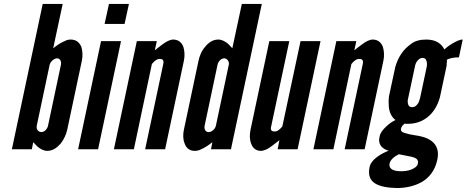

<svg xmlns="http://www.w3.org/2000/svg" viewBox="-20 -755 2360 971"><path d="M196 -735H297L249 -511C270 -527 286 -539 309 -548C318 -553 328 -555 338 -555C366 -555 382 -539 391 -519C398 -498 399 -471 394 -448L320 -99C315 -76 303 -49 287 -29C268 -8 247 8 219 8C200 8 182 -3 169 -14C162 -21 155 -28 148 -36L141 0H40ZM166 -120C162 -101 174 -87 189 -87C204 -87 219 -101 223 -120L288 -427C292 -446 283 -460 268 -460C253 -460 235 -443 231 -427Z M531 -735H632L610 -634H509ZM375 0 491 -547H592L476 0Z M657 0H556L672 -547H773L763 -501C765 -502 770 -505 777 -512C784 -517 792 -523 801 -530C818 -543 839 -555 856 -555C883 -555 899 -539 907 -519C914 -498 915 -471 910 -448L815 0H714L806 -433C810 -454 799 -457 787 -457C776 -457 768 -451 760 -444C758 -442 756 -440 754 -438C752 -436 750 -434 748 -431Z M1148 0H1047L1054 -36C1034 -20 1016 -8 995 1C985 6 975 8 965 8C937 8 921 -8 914 -29C905 -49 905 -76 910 -99L984 -448C989 -471 999 -498 1018 -519C1034 -539 1056 -555 1084 -555C1103 -555 1121 -544 1134 -533C1141 -526 1148 -519 1155 -511L1203 -735H1304ZM1137 -427C1141 -443 1129 -460 1114 -460C1099 -460 1084 -446 1080 -427L1015 -120C1011 -101 1020 -87 1035 -87C1050 -87 1068 -101 1072 -120Z M1500 -547H1601L1485 0H1384L1393 -46C1391 -45 1387 -42 1380 -36C1365 -24 1349 -11 1329 0C1317 5 1307 8 1300 8C1273 8 1257 -8 1250 -29C1242 -49 1242 -76 1247 -99L1342 -547H1443L1351 -114C1346 -93 1358 -90 1370 -90C1381 -90 1388 -96 1396 -103C1400 -106 1404 -111 1408 -116Z M1666 0H1565L1681 -547H1782L1772 -501C1774 -502 1779 -505 1786 -512C1793 -517 1801 -523 1810 -530C1827 -543 1848 -555 1865 -555C1892 -555 1908 -539 1916 -519C1923 -498 1924 -471 1919 -448L1824 0H1723L1815 -433C1819 -454 1808 -457 1796 -457C1785 -457 1777 -451 1769 -444C1767 -442 1765 -440 1763 -438C1761 -436 1759 -434 1757 -431Z M2205 -264C2178 -165 2107 -129 2046 -129H2037C2032 -129 2029 -129 2027 -130C2016 -122 2010 -114 2008 -105C2005 -93 2013 -86 2028 -82C2043 -77 2059 -74 2078 -71C2109 -67 2141 -59 2165 -40C2188 -21 2202 8 2191 56C2179 109 2149 145 2112 166C2075 187 2029 196 1988 196C1940 195 1901 188 1876 172C1851 156 1841 130 1849 90C1853 71 1865 56 1884 41C1903 26 1924 16 1945 7C1914 -2 1889 -23 1900 -66C1903 -82 1915 -98 1931 -113C1946 -128 1963 -140 1980 -148C1955 -167 1947 -197 1946 -222C1945 -239 1945 -254 1947 -267L1979 -416C1994 -467 2018 -504 2059 -533C2078 -548 2104 -555 2136 -555C2187 -555 2214 -532 2227 -505C2235 -512 2249 -524 2268 -535C2287 -546 2304 -555 2320 -555L2301 -465C2274 -465 2253 -460 2240 -453V-440C2239 -435 2238 -431 2239 -429C2239 -428 2239 -426 2239 -424C2238 -422 2238 -420 2238 -419ZM2137 -412C2141 -429 2140 -443 2134 -454C2131 -459 2125 -462 2117 -462C2101 -462 2091 -449 2084 -437C2081 -430 2078 -421 2077 -412L2045 -262C2040 -245 2041 -231 2047 -221C2050 -216 2056 -213 2064 -213C2081 -213 2090 -225 2097 -237C2100 -245 2103 -253 2105 -262ZM1997 25C1974 37 1954 52 1950 73C1946 94 1961 111 2008 111C2025 111 2045 109 2061 102C2077 95 2090 87 2093 74C2097 55 2088 47 2075 42C2068 39 2059 37 2047 35Z"/></svg>

Font: League Gothic Italic
Style: Regular
Weight: 400
Designer: Tyler Finck
Foundry: The League of Moveable Type
Version: Version 1.001;PS 001.001;hotconv 1.0.56;makeotf.lib2.0.21325